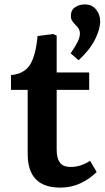

<svg xmlns="http://www.w3.org/2000/svg" viewBox="-20 -840 476 874"><path d="M254 14Q106 14 106 -139V-431H30V-498Q91 -504 117 -546Q143 -588 151 -676L222 -685L238 -678V-510H386V-431H238V-158Q238 -120 252.5 -100Q267 -80 302 -80Q347 -80 390 -108L420 -57Q388 -25 346 -5.5Q304 14 254 14ZM337.9 -565.9 301.6 -597.3Q323.2 -628.6 333.5 -649.7Q343.8 -670.8 343.8 -688.5Q343.8 -708.1 325.2 -724.8Q315.3 -735.5 309 -744.4Q302.6 -753.2 302.6 -766.9Q302.6 -794.4 321.7 -807.1Q340.8 -819.9 365.4 -819.9Q398.7 -819.9 417.3 -796.8Q436 -773.8 436 -743.4Q436 -707.1 412.4 -660Q388.9 -612.9 337.9 -565.9Z"/></svg>

Font: Literata 12pt SemiBold
Style: Regular
Weight: 600
Designer: Latin by Veronika Burian and Jose Scaglione. Greek by Irene Vlachou. Cyrillic by Vera Evstafieva.
Foundry: TypeTogether
Version: Version 3.002